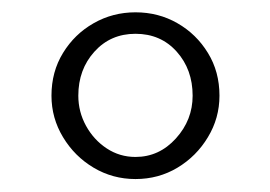

<svg xmlns="http://www.w3.org/2000/svg" viewBox="-20 -810 428 304"><path d="M194.5 -526.5Q158.5 -526.5 128.2 -544.5Q98 -562.5 79.8 -592.8Q61.5 -623 61.5 -658.5Q61.5 -696.5 79.8 -726.2Q98 -756 128.2 -773.2Q158.5 -790.5 194.5 -790.5Q231 -790.5 261 -773.2Q291 -756 309.2 -726.2Q327.5 -696.5 327.5 -658.5Q327.5 -623 309.2 -592.8Q291 -562.5 261 -544.5Q231 -526.5 194.5 -526.5ZM194.5 -561.5Q232 -561.5 258.5 -590.8Q285 -620 285 -658.5Q285 -700 259.8 -728.2Q234.5 -756.5 194.5 -756.5Q155 -756.5 129.5 -728.2Q104 -700 104 -658.5Q104 -633 116.2 -610.8Q128.5 -588.5 149 -575Q169.5 -561.5 194.5 -561.5Z"/></svg>

Font: Merriweather 144pt SemiBold
Style: Regular
Weight: 600
Version: Version 2.100